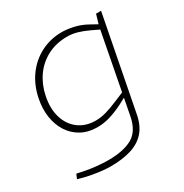

<svg xmlns="http://www.w3.org/2000/svg" viewBox="-164 -624 920 961"><g transform="rotate(-30 296.0 -143.5)"><path d="M201 209Q170 209 128.5 203Q87 197 56 189L23 180L34 154L67 161Q99 168 137.5 172Q176 176 207 176Q295 176 346 147.5Q397 119 412 41L501 -423L502 -429L520 -490H549L445 47Q434 107 402.5 142.5Q371 178 320.5 193.5Q270 209 201 209ZM243 6Q191 6 151.5 -15.5Q112 -37 87.5 -75Q63 -113 55.5 -162Q48 -211 59 -266Q73 -336 110.5 -387.5Q148 -439 203.5 -467.5Q259 -496 325 -496Q353 -496 390.5 -488Q428 -480 464 -460L513 -433L502 -409L456 -431Q422 -447 393.5 -455Q365 -463 337 -463Q272 -463 222 -436.5Q172 -410 140 -364.5Q108 -319 96 -260Q82 -193 98 -140Q114 -87 154.5 -57Q195 -27 252 -27Q281 -27 311.5 -35.5Q342 -44 382 -61L437 -84L440 -61L393 -36Q353 -16 316 -5Q279 6 243 6Z"/></g></svg>

Font: REM Medium Thin
Style: Italic
Weight: 250
Italic angle: -11°
Version: Version 1.005;gftools[0.9.28]